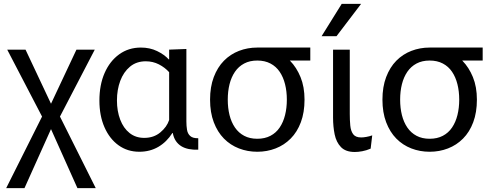

<svg xmlns="http://www.w3.org/2000/svg" viewBox="-20 -778 2579 998"><path d="M12.1 200 198.6 -172.1 17.5 -520H112.7L265.1 -196.4H225.2L377.4 -520H472.6L291.7 -172.1L477.7 200H382.5L225.6 -150.5H264.7L107.2 200Z M704.4 10.8Q642.8 10.8 596.2 -22.8Q549.5 -56.4 523.1 -116.5Q496.7 -176.6 496.7 -255.2Q496.7 -336.6 523.7 -398.4Q550.7 -460.2 599.4 -495.5Q648.2 -530.8 712.4 -530.8Q758.9 -530.8 796.7 -512.5Q834.5 -494.2 857.2 -469.2H859.2V-520L948.8 -523.4V-146.4Q948.8 -123.4 952.1 -103.4Q955.3 -83.3 968.6 -71.2Q981.8 -59 1010.5 -59.4V0Q984.1 1.2 961.6 -3.3Q939.1 -7.8 922.2 -18.2Q905.3 -28.7 893.9 -45.6Q882.6 -62.6 878.1 -86.7H876.1Q846.4 -40 802.9 -14.6Q759.3 10.8 704.4 10.8ZM729.7 -61.3Q779.3 -61.3 813.4 -89.8Q847.6 -118.3 859.2 -154.3V-402.8Q837.4 -427.1 806.1 -443.3Q774.7 -459.4 737.7 -459.4Q689.3 -459.4 655.8 -431.6Q622.3 -403.7 605.1 -357.7Q587.9 -311.6 587.9 -255.9Q587.9 -200.5 604.8 -156.2Q621.7 -111.8 653.4 -86.6Q685.1 -61.3 729.7 -61.3Z M1317.3 10.8Q1266.7 10.8 1222.1 -6.5Q1177.5 -23.7 1144 -57.7Q1110.6 -91.6 1091.2 -142.6Q1071.9 -193.6 1071.9 -260Q1071.9 -326.4 1091.2 -377.4Q1110.6 -428.4 1144 -462.3Q1177.5 -496.3 1222.1 -513.5Q1266.7 -530.8 1317.3 -530.8Q1368.3 -530.8 1411.6 -513.7Q1454.9 -496.6 1488.2 -461.6Q1521.3 -427.8 1542.1 -377.3Q1562.9 -326.7 1562.9 -260Q1562.9 -193.6 1543.8 -142.6Q1524.7 -91.6 1490.9 -57.7Q1457.2 -23.7 1412.6 -6.5Q1367.9 10.8 1317.3 10.8ZM1317.3 -56.7Q1356.6 -56.7 1385.8 -72.1Q1415 -87.4 1433.7 -115.1Q1452.5 -142.8 1461.7 -179.8Q1471 -216.8 1471 -260Q1471 -303.2 1461.7 -340.2Q1452.5 -377.2 1433.7 -404.9Q1415 -432.6 1385.8 -447.9Q1356.6 -463.3 1317.3 -463.3Q1278.1 -463.3 1249.2 -447.9Q1220.3 -432.6 1201.3 -404.9Q1182.4 -377.2 1173.1 -340.2Q1163.9 -303.2 1163.9 -260Q1163.9 -216.8 1173.1 -179.8Q1182.4 -142.8 1201.3 -115.1Q1220.3 -87.4 1249.2 -72.1Q1278.1 -56.7 1317.3 -56.7ZM1317.7 -463.3V-530.8H1592.9V-463.3Z M1906.6 -5.4Q1884.1 4.3 1862.7 8.1Q1841.4 12 1824.5 12Q1776.9 12 1752.4 -13.3Q1727.9 -38.6 1719.5 -79.5Q1711.2 -120.3 1711.2 -166.5V-520H1798.1V-185.1Q1798.1 -153.6 1800.7 -125.6Q1803.3 -97.6 1815.6 -80.6Q1827.9 -63.6 1857.4 -63.6Q1868.4 -63.6 1883.9 -66.3Q1899.3 -68.9 1914.8 -74.4ZM1651.7 -590 1756.1 -757.8H1856.9L1729.2 -590Z M2213.3 10.8Q2162.7 10.8 2118.1 -6.5Q2073.5 -23.7 2040 -57.7Q2006.6 -91.6 1987.2 -142.6Q1967.9 -193.6 1967.9 -260Q1967.9 -326.4 1987.2 -377.4Q2006.6 -428.4 2040 -462.3Q2073.5 -496.3 2118.1 -513.5Q2162.7 -530.8 2213.3 -530.8Q2264.3 -530.8 2307.6 -513.7Q2350.9 -496.6 2384.2 -461.6Q2417.3 -427.8 2438.1 -377.3Q2458.9 -326.7 2458.9 -260Q2458.9 -193.6 2439.8 -142.6Q2420.7 -91.6 2386.9 -57.7Q2353.2 -23.7 2308.6 -6.5Q2263.9 10.8 2213.3 10.8ZM2213.3 -56.7Q2252.6 -56.7 2281.8 -72.1Q2311 -87.4 2329.7 -115.1Q2348.5 -142.8 2357.7 -179.8Q2367 -216.8 2367 -260Q2367 -303.2 2357.7 -340.2Q2348.5 -377.2 2329.7 -404.9Q2311 -432.6 2281.8 -447.9Q2252.6 -463.3 2213.3 -463.3Q2174.1 -463.3 2145.2 -447.9Q2116.3 -432.6 2097.3 -404.9Q2078.4 -377.2 2069.1 -340.2Q2059.9 -303.2 2059.9 -260Q2059.9 -216.8 2069.1 -179.8Q2078.4 -142.8 2097.3 -115.1Q2116.3 -87.4 2145.2 -72.1Q2174.1 -56.7 2213.3 -56.7ZM2213.7 -463.3V-530.8H2488.9V-463.3Z"/></svg>

Font: Murecho Thin
Style: Regular
Weight: 100
Designer: Neil Summerour
Foundry: Positype
Version: Version 1.010